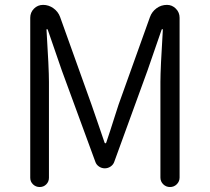

<svg xmlns="http://www.w3.org/2000/svg" viewBox="-20 -752 844 772"><path d="M101.6 -37.1V-680.7Q101.6 -702.1 116.7 -717.3Q131.8 -732.4 153.3 -732.4Q175.8 -732.4 194.8 -718.8Q213.9 -705.1 221.7 -683.6L347.7 -332Q357.4 -305.7 374.5 -254.4Q391.6 -203.1 400.4 -178.7Q401.4 -175.8 403.8 -175.8Q406.2 -175.8 407.2 -178.7Q415 -201.2 423.3 -227.1Q431.6 -252.9 441.4 -283.7Q451.2 -314.5 457 -332L583 -683.6Q590.8 -705.1 609.4 -718.8Q627.9 -732.4 651.4 -732.4Q671.9 -732.4 687 -717.3Q702.1 -702.1 702.1 -680.7V-38.1Q702.1 -22.5 690.9 -11.2Q679.7 0 663.6 0Q647.5 0 636.2 -11.2Q625 -22.5 625 -38.1V-422.9Q625 -475.6 634.8 -632.8Q634.8 -634.8 632.8 -634.8Q630.9 -634.8 629.9 -632.8L573.2 -468.8L439.5 -101.6Q435.5 -89.8 424.8 -82.5Q414.1 -75.2 401.4 -75.2Q388.7 -75.2 377.9 -82.5Q367.2 -89.8 363.3 -101.6L228.5 -468.8L171.9 -632.8Q170.9 -634.8 168.9 -634.8Q167 -634.8 167 -632.8Q176.8 -475.6 176.8 -422.9V-37.1Q176.8 -21.5 166 -10.7Q155.3 0 139.6 0Q124 0 112.8 -10.7Q101.6 -21.5 101.6 -37.1Z"/></svg>

Font: Gen Jyuu Gothic Normal
Style: Regular
Weight: 300
Designer: [Source Han Sans]
Ryoko NISHIZUKA  (kana & ideographs); Paul D. Hunt (Latin, Greek & Cyrillic); Wenlong ZHANG  (bopomofo
Version: Version 1.002.20150607